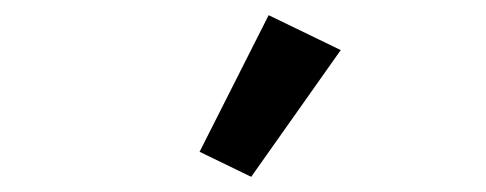

<svg xmlns="http://www.w3.org/2000/svg" viewBox="-20 -815 640 253"><path d="M311 -582 243 -615 334 -795 429 -749Z"/></svg>

Font: IBM Plex Sans Hebrew Medm
Style: Regular
Weight: 500
Designer: Mike Abbink, Paul van der Laan, Pieter van Rosmalen, Yanek Iontef
Foundry: Bold Monday
Version: Version 1.3